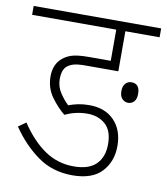

<svg xmlns="http://www.w3.org/2000/svg" viewBox="-73 -684 650 746"><g transform="rotate(10 251.5 -311.0)"><path d="M279 -246Q232 -246 191 -226Q162 -249 137 -284Q112 -319 112 -364Q112 -405 135 -430Q151 -447 174.5 -455.5Q198 -464 246 -464H332V-587H0V-622H503V-587H368V-429H238Q207 -429 190.5 -424Q174 -419 163 -408Q149 -392 149 -361Q149 -330 165.5 -305.5Q182 -281 199 -265Q217 -272 237 -276Q257 -280 280 -280Q343 -280 379 -242.5Q415 -205 415 -142Q415 -81 377.5 -40.5Q340 0 262 0Q183 0 124.5 -42Q66 -84 21 -150L51 -171Q94 -106 145.5 -70.5Q197 -35 261 -35Q320 -35 349 -63.5Q378 -92 378 -143Q378 -196 350 -221Q322 -246 279 -246ZM393 -356Q393 -375 402.5 -385.5Q412 -396 426 -396Q459 -396 459 -356Q459 -335 449.5 -325Q440 -315 426 -315Q413 -315 403 -325Q393 -335 393 -356Z"/></g></svg>

Font: Noto Sans Condensed ExtraLight
Style: Italic
Weight: 200
Width: 3
Italic angle: -12°
Designer: Monotype Design Team
Foundry: Monotype Imaging Inc.
Version: Version 2.013; ttfautohint (v1.8.4.7-5d5b)